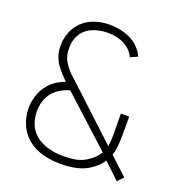

<svg xmlns="http://www.w3.org/2000/svg" viewBox="-135 -847 909 975"><g transform="rotate(20 320.0 -360.0)"><path d="M297 15Q235 15 185.5 -2.2Q136 -19.5 103 -55Q78 -81.5 64.8 -116.2Q51.5 -151 50 -190Q49 -227 60.5 -263.2Q72 -299.5 95 -327Q125 -364.5 182 -386Q149.5 -418.5 131.5 -441.5Q113.5 -464.5 103.8 -490.8Q94 -517 94 -551Q94 -585 105 -616Q116 -647 137 -671.5Q158 -696 187 -711Q235 -735 294 -735Q331.5 -735 367 -725.5Q402.5 -716 428 -698Q446 -686 460.5 -668.8Q475 -651.5 484 -632L445 -614Q432 -644 403 -664Q382 -678.5 354.8 -685.8Q327.5 -693 298 -693Q248.5 -693 207 -673Q173.5 -656 156.2 -625Q139 -594 139 -553Q139 -520 148.8 -497Q158.5 -474 183 -445Q196 -430 227 -403L237 -394L496 -153Q499 -168.5 500 -182.8Q501 -197 501 -213L500 -330H545V-233Q545 -189 541.5 -163.2Q538 -137.5 532 -119L627 -31L598 0L512 -81Q501.5 -62 480.5 -43.5Q459.5 -25 437 -13Q385 15 297 15ZM295 -27Q335.5 -27 364 -32.2Q392.5 -37.5 417 -52Q444 -69 457.2 -82.8Q470.5 -96.5 480.5 -112L481 -113L218 -353Q161 -336.5 129 -299Q111.5 -277.5 102.8 -249.5Q94 -221.5 95 -191Q96 -160 105.5 -132.8Q115 -105.5 134 -86Q160 -56.5 203 -41.8Q246 -27 295 -27Z"/></g></svg>

Font: Manrope
Style: Regular
Weight: 400
Designer: Mikhail Sharanda
Foundry: Mikhail Sharanda
Version: Version 4.503